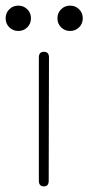

<svg xmlns="http://www.w3.org/2000/svg" viewBox="-57 -662 314 682"><path d="M99 0Q81 0 81 -20V-458Q81 -478 99 -478Q117 -478 117 -458L116 -20Q116 0 99 0ZM8 -552Q-11 -552 -24 -565Q-37 -578 -37 -597Q-37 -616 -24 -629Q-11 -642 8 -642Q27 -642 40 -629Q53 -616 53 -597Q53 -578 40 -565Q27 -552 8 -552ZM192 -552Q173 -552 160 -565Q147 -578 147 -597Q147 -616 160 -629Q173 -642 192 -642Q211 -642 224 -629Q237 -616 237 -597Q237 -578 224 -565Q211 -552 192 -552Z"/></svg>

Font: Zen Maru Gothic Light
Style: Regular
Weight: 300
Designer: Yoshimichi Ohira
Foundry: Positype
Version: Version 1.001